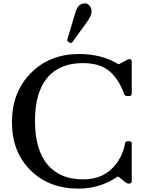

<svg xmlns="http://www.w3.org/2000/svg" viewBox="-20 -1111 874 1141"><path d="M391 -859 388 -861Q376 -868 381 -879L429 -1040Q445 -1091 484 -1091Q501 -1091 512.5 -1077Q524 -1063 524 -1043Q524 -1017 496 -979L412 -863Q405 -850 391 -859ZM447 10Q271 10 161 -99.5Q51 -209 51 -385Q51 -563 163 -676.5Q275 -790 451 -790Q582 -790 679 -732L686 -729L731 -753Q743 -760 748 -760Q763 -760 763 -745V-555Q763 -540 746 -540H737Q723 -540 718 -551Q703 -596 679 -632Q643 -687 594.5 -711.5Q546 -736 473 -736Q333 -736 260.5 -648.5Q188 -561 188 -392Q188 -223 261.5 -134Q335 -45 475 -45Q601 -45 670 -137Q712 -193 723 -259Q725 -272 741 -272H746Q763 -272 763 -257V-35Q763 -20 746 -20H742Q736 -20 725 -28L688 -58Q681 -63 677 -60Q573 10 447 10Z"/></svg>

Font: Caslon OS
Style: Regular
Weight: 400
Designer: Alfredo Marco Pradil
Foundry: Hanken Design Co.
Version: Version 1.000;PS 001.000;hotconv 1.0.88;makeotf.lib2.5.64775